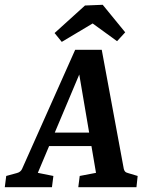

<svg xmlns="http://www.w3.org/2000/svg" viewBox="-35 -782 622 802"><path d="M156 -228H379L392 -172H135ZM482 -77Q483 -71 487 -66Q491 -61 500 -59L540 -47L535 0H292L298 -47L366 -60L286 -530H321L123 -60L188 -47L182 0H-15L-9 -47L35 -59Q51 -63 57 -76L279 -574H390ZM193 -644 320 -759 394 -762 488 -647 454 -610 352 -684 223 -607Z"/></svg>

Font: Rasa SemiBold
Style: Italic
Weight: 600
Italic angle: -7.10001°
Designer: Anna Giedrys (Yrsa+Rasa design), David Brezina (Yrsa art-direction, Rasa art-direction, design)
Foundry: Rosetta Type Foundry
Version: Version 2.004